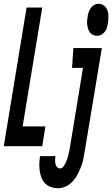

<svg xmlns="http://www.w3.org/2000/svg" viewBox="-47 -775 595 1018"><path d="M-27 0 94 -735H177L73 -105H194L177 0ZM467 -585Q456 -585 445.5 -590Q435 -595 429 -603.5Q423 -612 420 -622.5Q417 -633 415.5 -644.5Q414 -656 415 -667.5Q416 -679 418 -690Q420 -702 424 -713Q428 -724 435.5 -734Q443 -744 454 -749.5Q465 -755 477 -755Q488 -755 497.5 -750Q507 -745 513.5 -736.5Q520 -728 523.5 -717.5Q527 -707 527.5 -695.5Q528 -684 527.5 -672.5Q527 -661 525 -650Q523 -638 519.5 -627Q516 -616 508 -606Q500 -596 489.5 -590.5Q479 -585 467 -585ZM261 223Q242 223 224 217Q206 211 193 198Q180 185 173.5 168.5Q167 152 164 133Q161 114 161.5 95Q162 76 165 56L166 53H247V54Q245 64 245 74Q245 84 247 94Q249 104 255.5 111Q262 118 272 118Q282 118 289 108.5Q296 99 300.5 89.5Q305 80 308.5 70.5Q312 61 314.5 51Q317 41 319 31Q321 21 323 11L393 -415H335L342 -520H493L402 28Q399 49 394.5 70Q390 91 382 111Q374 131 364 150.5Q354 170 338 187Q322 204 302 213.5Q282 223 261 223Z"/></svg>

Font: Iosevka Extrabold
Style: Italic
Weight: 800
Italic angle: -9°
Monospace: yes
Designer: Belleve Invis
Foundry: Belleve Invis
Version: Version 32.5.0; ttfautohint (v1.8.4)